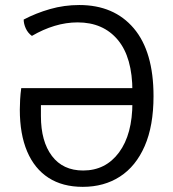

<svg xmlns="http://www.w3.org/2000/svg" viewBox="-20 -714 673 746"><path d="M515.5 -371.5V-305.5H139V-263Q139 -164.5 181.8 -108Q224.5 -51.5 303 -51.5Q390.5 -51.5 442.5 -121.8Q494.5 -192 494.5 -316V-359Q494.5 -491 437.8 -559Q381 -627 281.5 -627Q237 -627 192.2 -613.5Q147.5 -600 104 -574.5Q88.5 -585.5 80.2 -603.5Q72 -621.5 72 -638Q119.5 -663 174.5 -678.8Q229.5 -694.5 288 -694.5Q423 -694.5 499.8 -604Q576.5 -513.5 576.5 -340.5Q576.5 -225 542.2 -146.5Q508 -68 446.2 -28Q384.5 12 301.5 12Q223 12 168.5 -23.2Q114 -58.5 85.5 -125.5Q57 -192.5 57 -288Q57 -304 58.2 -326.8Q59.5 -349.5 62.5 -371.5Z"/></svg>

Font: Signika Light
Style: Regular
Weight: 300
Designer: Anna Giedry
Foundry: Anna Giedry
Version: Version 2.000